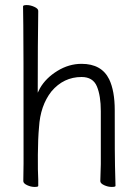

<svg xmlns="http://www.w3.org/2000/svg" viewBox="-20 -732 540 758"><path d="M131 2Q131 6 116.5 6Q102 6 87 -1Q72 -8 72 -17L73 -88Q73 -610 72 -631Q71 -694 71 -707Q71 -712 85.5 -712Q100 -712 115.5 -705Q131 -698 131 -689Q129 -557 129 -386V-366L138 -384Q161 -424 206.5 -452Q252 -480 302 -480Q381 -480 411 -419Q433 -373 433 -297Q433 -99 434 -78L436 2Q436 6 421 6Q406 6 391 -1Q376 -8 376 -17L378 -84V-293Q378 -354 362.5 -391Q347 -428 302 -428Q231 -428 183 -371Q139 -315 134 -229Q130 -187 129.5 -121Q129 -55 131 -23ZM131 -23Z"/></svg>

Font: LXGW WenKai Mono TC Light
Style: Regular
Weight: 300
Designer: LXGW / Fontworks Inc.
Foundry: LXGW / Fontworks Inc.
Version: Version 1.330